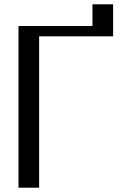

<svg xmlns="http://www.w3.org/2000/svg" viewBox="-20 -873 588 893"><path d="M410 -752H66V0H162V-704H506V-853H410Z"/></svg>

Font: LXGW Marker Gothic
Style: Regular
Weight: 400
Version: Version 1.001